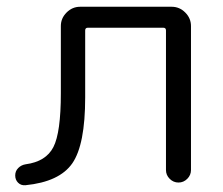

<svg xmlns="http://www.w3.org/2000/svg" viewBox="-20 -540 660 568"><path d="M55 8Q42 9 33.5 0.5Q25 -8 25 -21Q25 -34 34 -43Q43 -52 56 -54Q116 -62 138 -105Q160 -148 160 -264V-463Q160 -486 177 -503Q194 -520 217 -520H488Q511 -520 528 -503Q545 -486 545 -463V-37Q545 -22 534 -11Q523 0 508 0Q493 0 482 -11Q471 -22 471 -37V-450Q471 -458 463 -458H240Q232 -458 232 -450V-252Q232 -112 194 -57Q156 -2 55 8Z"/></svg>

Font: Rounded Mplus 1c
Style: Regular
Weight: 400
Version: Version 1.059.20150529